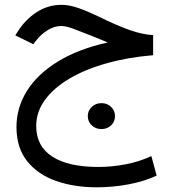

<svg xmlns="http://www.w3.org/2000/svg" viewBox="-20 -445 719 802"><path d="M619.6 -298.3V-214.4Q513.7 -205.6 424.6 -180.4Q335.4 -155.3 269.8 -116.5Q204.1 -77.6 167.7 -27.6Q131.3 22.5 131.3 81.1Q131.3 166 198.5 209.2Q265.6 252.4 391.1 252.4Q446.3 252.4 504.2 241.5Q562 230.5 612.3 207L634.3 288.6Q583 312.5 517.3 325Q451.7 337.4 383.8 337.4Q290 337.4 214.1 310.8Q138.2 284.2 93.5 228.3Q48.8 172.4 48.8 85.4Q48.8 4.9 92.5 -65.2Q136.2 -135.3 221.2 -187.7Q306.2 -240.2 430.2 -267.6Q414.6 -273.4 399.4 -280.3Q384.3 -287.1 366.2 -293.9Q317.4 -313.5 286.1 -325Q254.9 -336.4 236.8 -336.4Q207 -336.4 179.4 -319.3Q151.9 -302.2 132.8 -277.8L119.1 -260.3L43.9 -297.4L51.8 -309.6Q84 -361.8 131.8 -393.3Q179.7 -424.8 237.3 -424.8Q269 -424.8 307.6 -411.4Q346.2 -397.9 391.6 -376Q470.2 -337.4 522.7 -319.1Q575.2 -300.8 619.6 -298.3ZM346.7 40Q346.7 17.1 363.3 1.5Q379.9 -14.2 403.8 -14.2Q427.7 -14.2 444.1 1.5Q460.4 17.1 460.4 40Q460.4 63 444.1 78.6Q427.7 94.2 403.8 94.2Q379.9 94.2 363.3 78.6Q346.7 63 346.7 40Z"/></svg>

Font: Vazirmatn RD
Style: Regular
Weight: 400
Designer: Saber Rastikerdar
Foundry: Saber Rastikerdar
Version: Version 32.102